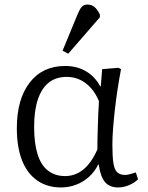

<svg xmlns="http://www.w3.org/2000/svg" viewBox="-20 -810 649 844"><path d="M248 14Q187 14 143 -17Q99 -48 76.5 -106Q54 -164 54 -246Q54 -374 110.5 -447Q167 -520 266 -520Q318 -520 357.5 -497Q397 -474 421 -430H423L429 -506L501 -512L512 -506Q504 -464 497 -418.5Q490 -373 485 -328.5Q480 -284 477 -244.5Q474 -205 474 -174Q474 -122 478.5 -93Q483 -64 495.5 -52.5Q508 -41 530 -41Q538 -41 550 -44Q562 -47 577 -52L587 -22Q571 -6 547 4Q523 14 499 14Q461 14 441 -10.5Q421 -35 414 -87H412Q396 -55 371 -32.5Q346 -10 314.5 2Q283 14 248 14ZM266 -36Q311 -36 346.5 -65Q382 -94 408 -153Q408 -173 408.5 -198Q409 -223 410 -252Q411 -281 412 -310Q413 -339 415 -365Q394 -416 357 -444Q320 -472 273 -472Q226 -472 194.5 -447Q163 -422 146.5 -373Q130 -324 130 -252Q130 -181 145 -132.5Q160 -84 191 -60Q222 -36 266 -36ZM280 -574 255 -587 321 -747Q330 -769 339 -779.5Q348 -790 365 -790Q382 -790 394.5 -780Q407 -770 419 -747V-734Z"/></svg>

Font: Literata 18pt Light
Style: Regular
Weight: 300
Designer: Latin by Veronika Burian and Jose Scaglione. Greek by Irene Vlachou. Cyrillic by Vera Evstafieva.
Foundry: TypeTogether
Version: Version 3.103;gftools[0.9.29]